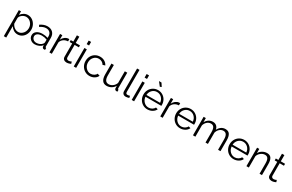

<svg xmlns="http://www.w3.org/2000/svg" viewBox="247 -2601 7129 4684"><g transform="rotate(30 3812.0 -259.0)"><path d="M143.1 -107.9V212.9H75.2V-521H136.2V-419.9Q168.5 -469.7 220.2 -499.8Q272 -529.8 330.1 -529.8Q399.4 -529.8 456.8 -491.2Q514.2 -452.6 545.7 -390.9Q577.1 -329.1 577.1 -259.8Q577.1 -186.5 547.6 -125Q518.1 -63.5 463.6 -26.9Q409.2 9.8 340.8 9.8Q278.3 9.8 226.8 -22.7Q175.3 -55.2 143.1 -107.9ZM507.8 -259.8Q507.8 -344.7 451.2 -407.5Q394.5 -470.2 314 -470.2Q279.8 -470.2 242.2 -452.9Q204.6 -435.5 176.3 -404.8Q147.9 -374 143.1 -340.8V-181.2Q166.5 -124 215.8 -86.9Q265.1 -49.8 321.8 -49.8Q376 -49.8 419.4 -80.3Q462.9 -110.8 485.4 -158.4Q507.8 -206.1 507.8 -259.8Z M649.9 -149.9Q649.9 -221.7 710.7 -265.4Q771.5 -309.1 869.6 -309.1Q953.6 -309.1 1021.5 -285.2V-329.1Q1021.5 -395.5 982.2 -434.3Q942.9 -473.1 874.5 -473.1Q795.9 -473.1 707.5 -412.1L681.6 -460Q783.2 -529.8 881.8 -529.8Q978 -529.8 1033.9 -474.6Q1089.8 -419.4 1089.8 -323.2V-82Q1089.8 -67.9 1095.7 -61.5Q1101.6 -55.2 1114.7 -54.2V0Q1090.3 2.9 1083.5 2Q1059.6 1.5 1046.1 -12.9Q1032.7 -27.3 1031.7 -45.9L1030.8 -84Q996.1 -40 940.4 -15.1Q884.8 9.8 825.7 9.8Q750 9.8 700 -36.4Q649.9 -82.5 649.9 -149.9ZM998.5 -109.9Q1021.5 -135.7 1021.5 -160.2V-235.8Q953.6 -263.2 877.9 -263.2Q804.2 -263.2 759.5 -233.6Q714.8 -204.1 714.8 -154.8Q714.8 -108.9 749.5 -75.4Q784.2 -42 841.8 -42Q890.1 -42 932.6 -60.8Q975.1 -79.6 998.5 -109.9Z M1496.6 -460.9Q1427.7 -458.5 1376.5 -422.6Q1325.2 -386.7 1304.7 -324.2V0H1236.8V-521H1300.8V-396Q1327.6 -450.7 1372.1 -484.6Q1416.5 -518.6 1466.8 -522.9Q1486.3 -524.4 1496.6 -522.9Z M1837.4 -24.9Q1836.9 -24.4 1827.4 -20.3Q1817.9 -16.1 1811.8 -13.7Q1805.7 -11.2 1793.5 -7.1Q1781.2 -2.9 1771 -0.5Q1760.7 2 1746.6 3.9Q1732.4 5.9 1719.2 5.9Q1672.4 5.9 1640.9 -20.3Q1609.4 -46.4 1609.4 -94.2V-466.8H1537.1V-521H1609.4V-696.8H1677.2V-521H1797.4V-466.8H1677.2V-112.8Q1679.2 -85.4 1696.8 -71.3Q1714.4 -57.1 1740.2 -57.1Q1782.7 -57.1 1819.3 -80.1Z M1922.4 -629.9V-730H1990.2V-629.9ZM1922.4 0V-521H1990.2V0Z M2365.7 9.8Q2291.5 9.8 2231.2 -27.3Q2170.9 -64.5 2137.5 -126.5Q2104 -188.5 2104 -262.2Q2104 -335.9 2136.7 -397Q2169.4 -458 2229.5 -493.9Q2289.6 -529.8 2364.7 -529.8Q2437.5 -529.8 2493.2 -496.6Q2548.8 -463.4 2577.1 -405.8L2510.7 -384.8Q2489.3 -424.8 2449.5 -447.5Q2409.7 -470.2 2361.8 -470.2Q2281.7 -470.2 2227.3 -410.6Q2172.9 -351.1 2172.9 -262.2Q2172.9 -174.3 2229 -112.1Q2285.2 -49.8 2362.8 -49.8Q2412.6 -49.8 2457.8 -76.4Q2502.9 -103 2515.1 -139.2L2582 -119.1Q2560.1 -62.5 2500.2 -26.4Q2440.4 9.8 2365.7 9.8Z M2683.6 -214.8V-521H2752V-227.1Q2752 -49.8 2872.6 -49.8Q2933.1 -49.8 2985.4 -89.1Q3037.6 -128.4 3060.5 -192.9V-521H3128.9V-82Q3128.9 -67.9 3134.5 -61.5Q3140.1 -55.2 3152.8 -54.2V0Q3136.7 2 3120.6 2Q3099.6 0.5 3085.7 -13.7Q3071.8 -27.8 3070.8 -47.9L3068.8 -118.2Q3035.6 -58.1 2977.1 -24.2Q2918.5 9.8 2849.6 9.8Q2768.1 9.8 2725.8 -47.1Q2683.6 -104 2683.6 -214.8Z M3285.6 -730H3353.5V-118.2Q3353.5 -82 3365.7 -68.6Q3377.9 -55.2 3401.4 -55.2Q3434.6 -55.2 3468.8 -66.9L3480.5 -12.2Q3461.4 -4.9 3434.1 0.5Q3406.7 5.9 3386.7 5.9Q3339.8 5.9 3312.7 -21.2Q3285.6 -48.3 3285.6 -95.2Z M3554.7 -629.9V-730H3622.6V-629.9ZM3554.7 0V-521H3622.6V0Z M3901.4 -731H3972.2L4032.2 -638.2L3988.3 -621.1ZM3997.1 9.8Q3923.3 9.8 3863 -27.3Q3802.7 -64.5 3769.5 -126.7Q3736.3 -189 3736.3 -262.2Q3736.3 -334.5 3769.5 -395.8Q3802.7 -457 3862.8 -493.4Q3922.9 -529.8 3996.1 -529.8Q4070.3 -529.8 4130.1 -492.9Q4189.9 -456.1 4222.2 -395.3Q4254.4 -334.5 4254.4 -263.2Q4254.4 -240.7 4253.4 -235.8H3807.1Q3813.5 -152.3 3869.1 -97.2Q3924.8 -42 4000.5 -42Q4051.8 -42 4096.7 -68.1Q4141.6 -94.2 4160.2 -136.2L4219.2 -120.1Q4194.8 -62.5 4133.5 -26.4Q4072.3 9.8 3997.1 9.8ZM3805.2 -285.2H4190.4Q4184.1 -369.1 4129.2 -423.1Q4074.2 -477.1 3997.1 -477.1Q3919.9 -477.1 3865 -422.9Q3810.1 -368.7 3805.2 -285.2Z M4619.1 -460.9Q4550.3 -458.5 4499 -422.6Q4447.8 -386.7 4427.2 -324.2V0H4359.4V-521H4423.3V-396Q4450.2 -450.7 4494.6 -484.6Q4539.1 -518.6 4589.4 -522.9Q4608.9 -524.4 4619.1 -522.9Z M4918.5 9.8Q4844.7 9.8 4784.4 -27.3Q4724.1 -64.5 4690.9 -126.7Q4657.7 -189 4657.7 -262.2Q4657.7 -334.5 4690.9 -395.8Q4724.1 -457 4784.2 -493.4Q4844.2 -529.8 4917.5 -529.8Q4991.7 -529.8 5051.5 -492.9Q5111.3 -456.1 5143.6 -395.3Q5175.8 -334.5 5175.8 -263.2Q5175.8 -240.7 5174.8 -235.8H4728.5Q4734.9 -152.3 4790.5 -97.2Q4846.2 -42 4921.9 -42Q4973.1 -42 5018.1 -68.1Q5063 -94.2 5081.5 -136.2L5140.6 -120.1Q5116.2 -62.5 5054.9 -26.4Q4993.7 9.8 4918.5 9.8ZM4726.6 -285.2H5111.8Q5105.5 -369.1 5050.5 -423.1Q4995.6 -477.1 4918.5 -477.1Q4841.3 -477.1 4786.4 -422.9Q4731.4 -368.7 4726.6 -285.2Z M6055.7 0H5987.8V-291Q5987.8 -467.8 5872.6 -467.8Q5814 -467.8 5767.3 -426.3Q5720.7 -384.8 5701.7 -317.9V0H5633.8V-291Q5633.8 -382.8 5605.7 -425.3Q5577.6 -467.8 5519.5 -467.8Q5461.4 -467.8 5414.8 -426.8Q5368.2 -385.7 5348.6 -318.8V0H5280.8V-521H5342.8V-402.8Q5375 -463.4 5427 -496.6Q5479 -529.8 5541.5 -529.8Q5605.5 -529.8 5646 -493.2Q5686.5 -456.5 5695.8 -396Q5768.6 -529.8 5896.5 -529.8Q5980.5 -529.8 6018.1 -471.4Q6055.7 -413.1 6055.7 -305.2Z M6424.3 9.8Q6350.6 9.8 6290.3 -27.3Q6230 -64.5 6196.8 -126.7Q6163.6 -189 6163.6 -262.2Q6163.6 -334.5 6196.8 -395.8Q6230 -457 6290 -493.4Q6350.1 -529.8 6423.3 -529.8Q6497.6 -529.8 6557.4 -492.9Q6617.2 -456.1 6649.4 -395.3Q6681.6 -334.5 6681.6 -263.2Q6681.6 -240.7 6680.7 -235.8H6234.4Q6240.7 -152.3 6296.4 -97.2Q6352.1 -42 6427.7 -42Q6479 -42 6523.9 -68.1Q6568.8 -94.2 6587.4 -136.2L6646.5 -120.1Q6622.1 -62.5 6560.8 -26.4Q6499.5 9.8 6424.3 9.8ZM6232.4 -285.2H6617.7Q6611.3 -369.1 6556.4 -423.1Q6501.5 -477.1 6424.3 -477.1Q6347.2 -477.1 6292.2 -422.9Q6237.3 -368.7 6232.4 -285.2Z M7224.6 0H7156.2V-291Q7156.2 -382.8 7129.2 -425.3Q7102.1 -467.8 7044.4 -467.8Q6983.4 -467.8 6928.2 -425Q6873 -382.3 6854.5 -318.8V0H6786.6V-521H6848.6V-402.8Q6880.4 -460.4 6940.2 -495.1Q7000 -529.8 7069.3 -529.8Q7111.8 -529.8 7142.3 -514.4Q7172.9 -499 7190.7 -468.8Q7208.5 -438.5 7216.6 -398.4Q7224.6 -358.4 7224.6 -305.2Z M7614.3 -24.9Q7613.8 -24.4 7604.2 -20.3Q7594.7 -16.1 7588.6 -13.7Q7582.5 -11.2 7570.3 -7.1Q7558.1 -2.9 7547.9 -0.5Q7537.6 2 7523.4 3.9Q7509.3 5.9 7496.1 5.9Q7449.2 5.9 7417.7 -20.3Q7386.2 -46.4 7386.2 -94.2V-466.8H7314V-521H7386.2V-696.8H7454.1V-521H7574.2V-466.8H7454.1V-112.8Q7456.1 -85.4 7473.6 -71.3Q7491.2 -57.1 7517.1 -57.1Q7559.6 -57.1 7596.2 -80.1Z"/></g></svg>

Font: Rawline
Style: Regular
Weight: 400
Designer: Matt McInerney, Pablo Impallari, Rodrigo Fuenzalida
Foundry: Matt McInerney, Pablo Impallari, Rodrigo Fuenzalida
Version: Version 4.020;PS 004.020;hotconv 1.0.88;makeotf.lib2.5.64775